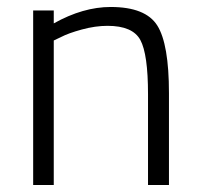

<svg xmlns="http://www.w3.org/2000/svg" viewBox="-20 -530 573 550"><path d="M134 0H75V-500H134V-463Q218 -510 297 -510Q397 -510 430.5 -457Q464 -404 464 -263V0H404V-260Q404 -375 382 -415.5Q360 -456 288 -456Q253 -456 214.5 -445.5Q176 -435 155 -424L134 -414Z"/></svg>

Font: Titillium Web
Style: Light
Weight: 300
Version: Version 1.001;PS 57.000;hotconv 1.0.70;makeotf.lib2.5.55311